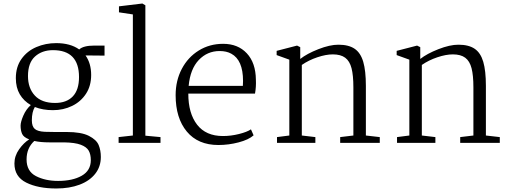

<svg xmlns="http://www.w3.org/2000/svg" viewBox="-20 -812 2891 1091"><path d="M430 -531Q454 -553 516 -553H574V-496L466 -497Q498 -452 498 -386Q498 -324 468.5 -279Q439 -234 389.5 -210Q340 -186 281 -186Q223 -186 178 -204Q161 -176 161 -128Q161 -94 177.5 -79.5Q194 -65 235 -63Q245 -62 289 -62H358Q442 -62 485 -40Q528 -18 540.5 12Q553 42 553 80Q553 135 521 175.5Q489 216 432 237.5Q375 259 300 259Q196 259 129 225.5Q62 192 62 117Q62 74 88.5 36.5Q115 -1 146 -20Q114 -32 105.5 -51.5Q97 -71 97 -98Q97 -119 112.5 -155Q128 -191 155 -215Q115 -238 92.5 -276Q70 -314 70 -368Q70 -432 102 -477Q134 -522 186.5 -544.5Q239 -567 299 -567Q380 -567 430 -531ZM139 -380Q139 -311 178 -269Q217 -227 293 -227Q358 -227 393.5 -264Q429 -301 429 -374Q429 -527 281 -527Q219 -527 179 -491Q139 -455 139 -380ZM131 94Q131 161 184 188.5Q237 216 310 216Q393 216 444.5 186.5Q496 157 496 98Q496 65 484 44Q472 23 439 10.5Q406 -2 344 -3H261Q210 -3 175 -11Q131 29 131 94Z M735 -42V-730L656 -742V-776L789 -792L806 -782V-41L892 -33V0H654V-33Z M1434 -359Q1436 -319 1429 -280H1050Q1050 -168 1100 -103.5Q1150 -39 1247 -39Q1292 -39 1338 -50.5Q1384 -62 1406 -77L1421 -43Q1393 -18 1336 -3Q1279 12 1221 12Q1105 12 1041.5 -64.5Q978 -141 978 -271Q978 -354 1013 -420.5Q1048 -487 1109.5 -525Q1171 -563 1248 -563Q1332 -563 1382.5 -509Q1433 -455 1434 -359ZM1052 -324H1360Q1361 -334 1361 -352Q1361 -471 1294 -507Q1267 -522 1228 -522Q1158 -522 1109.5 -471Q1061 -420 1052 -324Z M1624 -42V-473L1552 -499V-523L1668 -553L1686 -544V-477Q1724 -507 1789 -532.5Q1854 -558 1903 -558Q1961 -558 1995 -535Q2029 -512 2044 -461Q2059 -410 2059 -324V-42L2138 -33V0H1913V-33L1988 -42V-315Q1988 -384 1977.5 -424.5Q1967 -465 1941.5 -484Q1916 -503 1871 -503Q1832 -503 1783 -486.5Q1734 -470 1695 -443V-42L1772 -33V0H1554V-33Z M2306 -42V-473L2234 -499V-523L2350 -553L2368 -544V-477Q2406 -507 2471 -532.5Q2536 -558 2585 -558Q2643 -558 2677 -535Q2711 -512 2726 -461Q2741 -410 2741 -324V-42L2820 -33V0H2595V-33L2670 -42V-315Q2670 -384 2659.5 -424.5Q2649 -465 2623.5 -484Q2598 -503 2553 -503Q2514 -503 2465 -486.5Q2416 -470 2377 -443V-42L2454 -33V0H2236V-33Z"/></svg>

Font: Martel UltraLight
Style: Regular
Weight: 250
Designer: Dan Reynolds
Foundry: Dan Reynolds
Version: Version 1.001; ttfautohint (v1.1) -l 5 -r 5 -G 72 -x 0 -D la